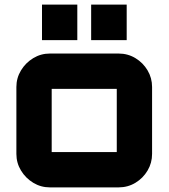

<svg xmlns="http://www.w3.org/2000/svg" viewBox="-20 -812 732 832"><path d="M196 0Q157 0 124 -20Q91 -40 71 -73Q51 -106 51 -145V-435Q51 -474 71 -507Q91 -540 124 -560Q157 -580 196 -580H494Q534 -580 567 -560Q600 -540 619.5 -507Q639 -474 639 -435V-145Q639 -106 619.5 -73Q600 -40 567 -20Q534 0 494 0H196ZM204 -153H486Q486 -153 486 -153Q486 -153 486 -153V-427Q486 -427 486 -427Q486 -427 486 -427H204Q204 -427 204 -427Q204 -427 204 -427V-153Q204 -153 204 -153Q204 -153 204 -153ZM375 -638V-792H529V-638ZM162 -638V-792H315V-638Z"/></svg>

Font: Orbitron Black
Style: Regular
Weight: 900
Designer: Matt McInerney
Foundry: The League of Moveable Type
Version: Version 2.001